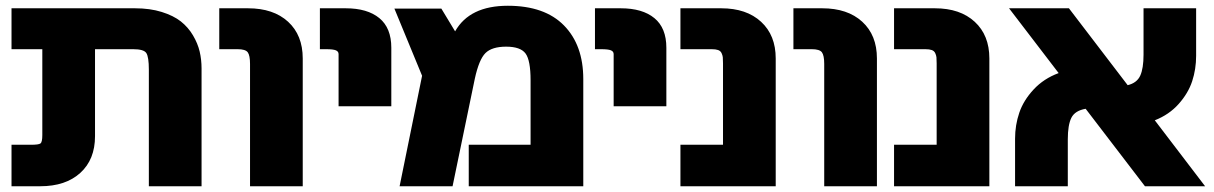

<svg xmlns="http://www.w3.org/2000/svg" viewBox="-20 -645 4219 667"><path d="M680.2 -407.2V2H497.1V-402.8Q497.1 -447.3 488.3 -460.7Q479.5 -474.1 442.9 -474.1H310.1V-171.9Q310.1 -90.8 259 -44.4Q208 2 120.1 2H20V-142.1H79.1Q82.5 -142.1 88.4 -142.1Q114.3 -142.1 120.6 -146.7Q127 -151.4 127 -175.8V-474.1H20V-616.2H449.2Q501 -616.2 541.7 -603.5Q582.5 -590.8 608.2 -570.6Q633.8 -550.3 650.4 -522.2Q667 -494.1 673.6 -466.1Q680.2 -438 680.2 -407.2Z M1031.7 -441.9V2H848.6V-422.9Q848.6 -452.6 840.6 -463.4Q832.5 -474.1 805.7 -474.1H741.7V-616.2H841.8Q929.7 -616.2 980.7 -569.6Q1031.7 -522.9 1031.7 -441.9Z M1339.4 -479V-275.9H1156.2V-457Q1156.2 -466.3 1146.7 -470.2Q1137.2 -474.1 1113.3 -474.1H1091.3V-616.2H1181.2Q1256.3 -616.2 1297.9 -582Q1339.4 -547.9 1339.4 -479Z M1552.2 2H1368.2L1446.3 -381.8L1350.1 -615.2H1513.2L1561 -536.1Q1611.3 -625 1744.1 -625Q1872.1 -625 1939.2 -556.6Q2006.3 -488.3 2006.3 -370.1V2H1608.4V-142.1H1823.2V-366.2Q1823.2 -435.5 1805.7 -459.2Q1788.1 -482.9 1738.3 -482.9Q1689 -482.9 1666.5 -460.7Q1644 -438.5 1629.4 -371.1Z M2294.9 -479V-275.9H2111.8V-457Q2111.8 -466.3 2102.3 -470.2Q2092.8 -474.1 2068.8 -474.1H2046.9V-616.2H2136.7Q2211.9 -616.2 2253.4 -582Q2294.9 -547.9 2294.9 -479Z M2674.8 -441.9V2H2343.8V-142.1H2491.7V-424.8Q2491.7 -439 2491 -446Q2490.2 -453.1 2486.6 -460.7Q2482.9 -468.3 2474.6 -471.2Q2466.3 -474.1 2452.6 -474.1H2343.8V-616.2H2485.8Q2573.2 -616.2 2624 -569.3Q2674.8 -522.5 2674.8 -441.9Z M3026.4 -441.9V2H2843.3V-422.9Q2843.3 -452.6 2835.2 -463.4Q2827.1 -474.1 2800.3 -474.1H2736.3V-616.2H2836.4Q2924.3 -616.2 2975.3 -569.6Q3026.4 -522.9 3026.4 -441.9Z M3417 -441.9V2H3085.9V-142.1H3233.9V-424.8Q3233.9 -439 3233.2 -446Q3232.4 -453.1 3228.8 -460.7Q3225.1 -468.3 3216.8 -471.2Q3208.5 -474.1 3194.8 -474.1H3085.9V-616.2H3228Q3315.4 -616.2 3366.2 -569.3Q3417 -522.5 3417 -441.9Z M3957.5 2 3751.5 -267.1Q3714.4 -260.7 3701.9 -235.8Q3689.5 -210.9 3689.5 -161.1V2H3506.3V-163.1Q3506.3 -210.4 3521 -253.4Q3535.6 -296.4 3570.8 -334.2Q3606 -372.1 3657.7 -391.1L3485.4 -616.2H3693.4L3897.5 -349.1Q3929.7 -356.9 3941.2 -382.3Q3952.6 -407.7 3952.6 -455.1V-616.2H4135.3V-451.2Q4135.3 -404.8 4121.6 -363Q4107.9 -321.3 4074.7 -283.9Q4041.5 -246.6 3991.7 -227.1L4166.5 2Z"/></svg>

Font: LT Superior Black
Style: Regular
Weight: 900
Designer: Daniel Lyons
Foundry: LyonsType
Version: Version 2.005